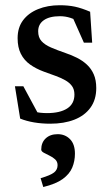

<svg xmlns="http://www.w3.org/2000/svg" viewBox="-20 -474 437 752"><path d="M214 -453.5Q247 -453.5 273.8 -447.8Q300.5 -442 333 -428L341 -307H308.5L254.5 -428.5L297.5 -384Q276 -397.5 256 -404Q236 -410.5 215 -410.5Q174 -410.5 151.8 -395Q129.5 -379.5 129.5 -351.5Q129.5 -327.5 142.5 -313Q155.5 -298.5 179.8 -288Q204 -277.5 236 -266.5Q260 -258.5 281.8 -247.5Q303.5 -236.5 320.5 -220.8Q337.5 -205 347.2 -182.8Q357 -160.5 357 -129Q357 -83.5 334.2 -52.2Q311.5 -21 271 -5.2Q230.5 10.5 177 10.5Q143.5 10.5 113.8 5.5Q84 0.5 59 -9.5L38.5 -136H71.5L140.5 -8L76 -50Q94.5 -42 109.2 -38Q124 -34 137.5 -32.5Q151 -31 164 -31Q215 -31 243.2 -49.2Q271.5 -67.5 271.5 -103.5Q271.5 -124 261.8 -137.2Q252 -150.5 235 -160Q218 -169.5 196.5 -177.2Q175 -185 151.5 -193.5Q120.5 -205 97.5 -221.5Q74.5 -238 61.8 -263Q49 -288 49 -324.5Q49 -366 70.2 -394.5Q91.5 -423 129 -438.2Q166.5 -453.5 214 -453.5ZM139 224Q178 212.5 191.8 201.5Q205.5 190.5 205.5 173Q205.5 159 196 150.2Q186.5 141.5 173.8 135.5Q161 129.5 151.2 124Q141.5 118.5 141.5 112Q141.5 84.5 159 68Q176.5 51.5 206 51.5Q235 51.5 254.2 71Q273.5 90.5 273.5 128Q273.5 157 263 182.2Q252.5 207.5 225.8 227Q199 246.5 149.5 258.5Z"/></svg>

Font: Newsreader 16pt Medium
Style: Regular
Weight: 500
Designer: Hugues Gentile
Foundry: Production Type
Version: Version 1.003